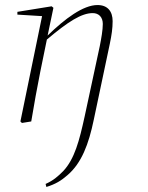

<svg xmlns="http://www.w3.org/2000/svg" viewBox="-20 -482 586 762"><path d="M164 260C200 249 223 235 248 213C304 165 332 90 352 -6L416 -309C423 -343 427 -369 427 -398C427 -436 408 -462 367 -462C310 -462 238 -408 169 -341L192 -451L185 -457L49 -435V-424L147 -418L61 0L67 6L104 0C116 -73 127 -132 140 -198L166 -325C251 -397 304 -430 348 -430C372 -430 388 -414 388 -387C388 -363 382 -329 376 -299L316 -20C295 76 276 149 231 197C209 219 192 234 161 248Z"/></svg>

Font: Source Serif 4 Display Light
Style: Italic
Weight: 300
Italic angle: -12°
Designer: Frank Grießhammer
Foundry: Adobe Systems Incorporated
Version: Version 4.004;hotconv 1.0.117;makeotfexe 2.5.65602